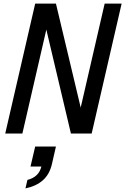

<svg xmlns="http://www.w3.org/2000/svg" viewBox="-20 -740 694 1064"><path d="M9 0 175 -720H290L436 -107L418 -104L560 -720H654L488 0H373L228 -613L246 -616L104 0ZM121 304 132 257Q164 249 184 229.5Q204 210 211 176L246 183H149L175 72H290L268 168Q255 226 217.5 259Q180 292 121 304Z"/></svg>

Font: Instrument Sans SemiCondensed Medium
Style: Italic
Weight: 500
Width: 4
Italic angle: -13°
Designer: Rodrigo Fuenzalida
Foundry: fragTYPE
Version: Version 1.000;gftools[0.9.28]